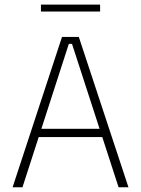

<svg xmlns="http://www.w3.org/2000/svg" viewBox="-20 -796 600 816"><path d="M33.5 0 243.5 -639H315L526 0H484L286 -609.5H272.5L75.5 0ZM133 -213.5V-248.5H426V-213.5ZM154 -747V-776.5H405.5V-747Z"/></svg>

Font: Anek Latin ExtraLight
Style: Regular
Weight: 250
Designer: Yesha Goshar
Foundry: Ek Type
Version: Version 1.003